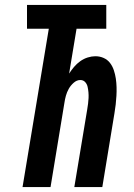

<svg xmlns="http://www.w3.org/2000/svg" viewBox="-20 -755 540 775"><path d="M71 0 177 -639H89V-735H409V-639H289L259 -458Q268 -472 279 -485Q290 -498 304 -508Q318 -518 334 -523Q350 -528 365 -528Q383 -528 398.5 -521Q414 -514 424 -501Q434 -488 439.5 -471.5Q445 -455 447.5 -438Q450 -421 450.5 -403.5Q451 -386 450 -368.5Q449 -351 447 -333Q445 -315 442 -298L393 0H280L332 -313Q332 -313 332 -313Q332 -313 332 -313Q334 -325 335.5 -336.5Q337 -348 337.5 -359.5Q338 -371 337 -382.5Q336 -394 333.5 -405Q331 -416 323.5 -424Q316 -432 304 -432Q290 -432 277.5 -421Q265 -410 257.5 -396.5Q250 -383 246 -368.5Q242 -354 240 -340L184 0Z"/></svg>

Font: Iosevka SS04
Style: Bold Italic
Weight: 700
Italic angle: -9°
Monospace: yes
Designer: Belleve Invis
Foundry: Belleve Invis
Version: Version 19.0.0; ttfautohint (v1.8.4)